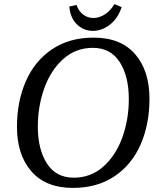

<svg xmlns="http://www.w3.org/2000/svg" viewBox="-20 -904 790 939"><path d="M63 -283Q63 -408 106.5 -507Q150 -606 234.5 -663Q319 -720 438 -720Q571 -720 641 -639Q711 -558 711 -421Q711 -296 667.5 -197Q624 -98 539.5 -41.5Q455 15 336 15Q204 15 133.5 -66Q63 -147 63 -283ZM610 -420Q610 -531 565.5 -600.5Q521 -670 434 -670Q351 -670 290 -616Q229 -562 197 -473.5Q165 -385 165 -284Q165 -174 209.5 -104.5Q254 -35 341 -35Q424 -35 485 -89Q546 -143 578 -231Q610 -319 610 -420ZM434 -753Q390 -753 357 -784Q324 -815 319 -872L354 -880Q365 -849 387 -832.5Q409 -816 437 -816Q465 -816 492.5 -833.5Q520 -851 540 -884L575 -869Q556 -813 517 -783Q478 -753 434 -753Z"/></svg>

Font: Andada Pro
Style: Italic
Weight: 400
Italic angle: -7°
Designer: Carolina Giovagnoli
Foundry: Huerta Tipografica
Version: Version 3.005; ttfautohint (v1.8.4)